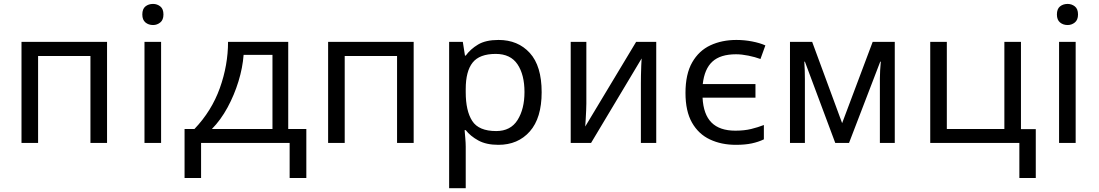

<svg xmlns="http://www.w3.org/2000/svg" viewBox="-20 -740 5690 994"><path d="M91.3 -523.4H534.2V0H448.2V-450.2H177.2V0H91.3Z M772.5 -719.7Q793.5 -719.7 809.8 -706.8Q826.2 -693.8 826.2 -665Q826.2 -637.2 809.8 -623.8Q793.5 -610.4 772.5 -610.4Q749 -610.4 732.9 -623.8Q716.8 -637.2 716.8 -665Q716.8 -693.8 732.9 -706.8Q749 -719.7 772.5 -719.7ZM728 -523.4H814V0H728Z M1160.6 -523.4H1472.2V-72.3H1565.9V181.6H1479.5V0H1021V181.6H935.5V-72.3H986.8Q1075.7 -165.5 1118.2 -284.2Q1160.6 -402.8 1160.6 -523.4ZM1390.6 -456.1H1241.2Q1236.3 -389.6 1214.6 -318.8Q1192.9 -248 1158 -183.6Q1123 -119.1 1077.1 -72.3H1390.6Z M1678.7 -523.4H2121.6V0H2035.6V-450.2H1764.6V0H1678.7Z M2561 -533.2Q2661.6 -533.2 2722.9 -465.8Q2784.2 -398.4 2784.2 -262.7Q2784.2 -128.9 2722.9 -59.6Q2661.6 9.8 2560.1 9.8Q2497.1 9.8 2456.1 -12.9Q2415 -35.6 2391.1 -66.4H2385.3Q2386.7 -49.8 2388.9 -24.4Q2391.1 1 2391.1 19.5V234.4H2305.2V-523.4H2376L2387.2 -452.1H2391.1Q2415.5 -485.8 2455.1 -509.5Q2494.6 -533.2 2561 -533.2ZM2546.4 -460.9Q2462.4 -460.9 2426.8 -416Q2391.1 -371.1 2391.1 -279.3V-262.7Q2391.1 -166 2424.8 -113.8Q2458.5 -61.5 2548.8 -61.5Q2623.5 -61.5 2659.4 -118.7Q2695.3 -175.8 2695.3 -263.7Q2695.3 -353 2659.2 -407Q2623 -460.9 2546.4 -460.9Z M3015.6 -523.4V-204.1Q3015.6 -191.9 3014.6 -168.7Q3013.7 -145.5 3012.2 -121.8Q3010.7 -98.1 3009.8 -85L3273.4 -523.4H3377.4V0H3297.9V-308.6Q3297.9 -323.7 3298.3 -349.4Q3298.8 -375 3299.8 -399.9Q3300.8 -424.8 3301.8 -437.5L3040 0H2934.6V-523.4Z M3789.6 9.8Q3714.4 9.8 3655.3 -18.1Q3596.2 -45.9 3562.5 -105.2Q3528.8 -164.6 3528.8 -258.8Q3528.8 -356.4 3563.5 -417Q3598.1 -477.5 3657.7 -505.4Q3717.3 -533.2 3792.5 -533.2Q3834 -533.2 3874 -525.4Q3914.1 -517.6 3942.4 -504.9L3917 -434.6Q3889.2 -444.8 3854.5 -451.9Q3819.8 -459 3790.5 -459Q3709.5 -459 3668.2 -421.1Q3627 -383.3 3618.2 -304.7H3891.1V-234.4H3617.2Q3621.6 -147.5 3663.6 -105.5Q3705.6 -63.5 3787.1 -63.5Q3833.5 -63.5 3869.1 -72.3Q3904.8 -81.1 3934.6 -92.8V-18.6Q3906.2 -4.9 3871.8 2.4Q3837.4 9.8 3789.6 9.8Z M4498 -523.4H4612.3V0H4535.2V-334Q4535.2 -354.5 4536.6 -376.7Q4538.1 -398.9 4540 -420.9H4537.1L4375.5 0H4304.2L4147 -420.9H4144Q4147 -377 4147 -331.1V0H4069.8V-523.4H4184.6L4339.8 -102.5Z M5342.3 -71.3V181.6H5257.3V0H4795.9V-523.4H4881.8V-72.3H5179.7V-523.4H5265.6V-71.3Z M5507.3 -719.7Q5528.3 -719.7 5544.7 -706.8Q5561 -693.8 5561 -665Q5561 -637.2 5544.7 -623.8Q5528.3 -610.4 5507.3 -610.4Q5483.9 -610.4 5467.8 -623.8Q5451.7 -637.2 5451.7 -665Q5451.7 -693.8 5467.8 -706.8Q5483.9 -719.7 5507.3 -719.7ZM5462.9 -523.4H5548.8V0H5462.9Z"/></svg>

Font: Lunasima
Style: Regular
Weight: 400
Designer: The DocRepair Project, Monotype Design Team
Foundry: Google
Version: Version 2.009